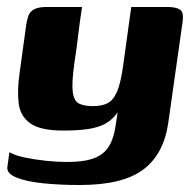

<svg xmlns="http://www.w3.org/2000/svg" viewBox="-20 -419 559 550"><path d="M208 111Q151 111 103 106Q55 101 27 89.5Q-1 78 1 60L7 17Q22 26 50 32Q78 38 111 41.5Q144 45 172 45Q220 45 248.5 34.5Q277 24 291.5 1Q306 -22 311 -58L317 -97Q303 -77 283 -65.5Q263 -54 233.5 -49.5Q204 -45 161 -45Q96 -45 67 -65.5Q38 -86 33.5 -123Q29 -160 36 -209L55 -347Q57 -362 61.5 -374Q66 -386 78 -392.5Q90 -399 114 -399H215Q211 -373 208.5 -354Q206 -335 204 -318.5Q202 -302 199.5 -283Q197 -264 193 -238Q185 -181 188.5 -155Q192 -129 207 -122Q222 -115 246 -115Q271 -115 287.5 -123Q304 -131 315 -156Q326 -181 333 -233L356 -399H460Q484 -399 495.5 -391.5Q507 -384 503 -356L462 -67Q449 23 390 67Q331 111 208 111Z"/></svg>

Font: Genos Thin
Style: Bold Italic
Weight: 700
Italic angle: -8°
Version: Version 1.010